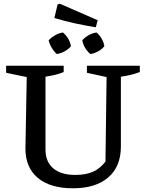

<svg xmlns="http://www.w3.org/2000/svg" viewBox="-20 -1004 788 1034"><path d="M373 10Q250 10 183.5 -46Q117 -102 117 -204L124 -589L13 -612V-650H323V-616Q304 -608 280.5 -602Q257 -596 225 -591V-199Q225 -133 266.5 -97.5Q308 -62 386 -62Q442 -62 480.5 -79Q519 -96 548 -134L554 -589L448 -612V-650H733V-616Q689 -599 631 -591V-215Q631 -107 563 -48.5Q495 10 373 10ZM496 -857Q441 -866 385 -878Q329 -890 273 -907L290 -980L302 -984L506 -895ZM286 -713Q271 -726 259 -746Q247 -766 242 -787Q257 -803 277.5 -814.5Q298 -826 319 -829Q355 -798 362 -755Q349 -739 328 -727.5Q307 -716 286 -713ZM467 -713Q432 -742 423 -787Q437 -803 457.5 -814.5Q478 -826 500 -829Q516 -815 527.5 -795.5Q539 -776 542 -755Q529 -739 508.5 -727.5Q488 -716 467 -713Z"/></svg>

Font: Piazzolla SC Medium
Style: Regular
Weight: 500
Designer: Juan Pablo del Peral
Foundry: Huerta Tipografica
Version: Version 1.330